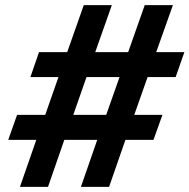

<svg xmlns="http://www.w3.org/2000/svg" viewBox="-20 -732 742 752"><path d="M46.9 -282.2H157.2L209 -430.2H99.1L132.8 -527.8H243.2L308.1 -711.9H418L353 -527.8H481.9L546.9 -711.9H657.2L591.8 -527.8H702.1L668 -430.2H558.1L505.9 -282.2H616.2L581.1 -184.1H471.2L407.2 0H296.9L360.8 -184.1H231.9L168 0H58.1L122.1 -184.1H12.2ZM318.8 -430.2 267.1 -282.2H396L448.2 -430.2Z"/></svg>

Font: Creato Display
Style: Bold Italic
Weight: 700
Italic angle: -10°
Version: Version 1.000